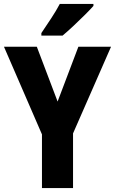

<svg xmlns="http://www.w3.org/2000/svg" viewBox="-20 -950 581 970"><path d="M271 -437 376 -714H541L349 -276V0H192V-271L0 -714H166ZM452 -920Q436 -902 408.5 -874.5Q381 -847 351 -819Q321 -791 296 -770H189V-783Q214 -820 239 -858Q264 -896 282 -930H452Z"/></svg>

Font: Noto Sans Condensed ExtraBold
Style: Regular
Weight: 800
Width: 3
Designer: Monotype Design Team
Foundry: Monotype Imaging Inc.
Version: Version 2.013; ttfautohint (v1.8.4.7-5d5b)